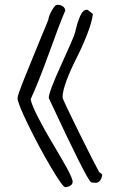

<svg xmlns="http://www.w3.org/2000/svg" viewBox="-20 -747 487 796"><path d="M219.2 -727.1 214.4 -726.1 210 -725.1V-724.1Q199.7 -713.9 190.7 -695.8Q181.6 -677.7 180.2 -664.6L158.7 -612.3L141.1 -569.8Q118.2 -515.1 80.1 -419.9Q52.7 -351.1 52.7 -340.3Q52.7 -319.8 96.7 -229.7Q140.6 -139.6 190.9 -54.2Q240.2 28.8 250 28.8Q262.2 28.8 271.7 22.7Q281.2 16.6 281.2 6.3Q281.2 -6.3 256.3 -52.2Q228 -103 200.2 -148.9Q166 -205.6 138.9 -258.3Q111.8 -311 106.9 -335.4Q137.2 -399.9 182.6 -524.9Q225.6 -645 250.5 -703.1Q250 -713.9 240.7 -720.5Q231.4 -727.1 219.2 -727.1ZM239.3 -342.8Q239.3 -368.7 255.9 -413.3Q272.5 -458 297.4 -506.3Q322.3 -555.7 341.8 -606Q361.3 -656.2 365.2 -689L343.3 -706.1Q341.8 -706.1 341.3 -706.5H339.8Q323.2 -706.5 311.5 -678.7Q301.3 -655.3 295.4 -629.4L291.5 -612.8Q286.1 -592.3 233.9 -478.5Q182.6 -366.7 182.1 -340.8Q342.3 3.4 357.9 8.8Q363.3 10.7 377.4 10.7Q388.7 10.7 395.8 0.5Q402.8 -9.8 403.8 -23.9L391.1 -33.7Q371.6 -68.4 305.4 -202.1Q239.3 -335.9 239.3 -342.8Z"/></svg>

Font: Amatica SC
Style: Bold
Weight: 400
Designer: Vernon Adams, Ben Nathan
Foundry: newtypography
Version: Version 2.000